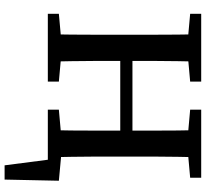

<svg xmlns="http://www.w3.org/2000/svg" viewBox="-50 -657 895 835"><g transform="rotate(90 397.5 -239.5)"><path d="M636 0V-60L766 -48L761 188H699L669 -44L728 0ZM40 0V-48L173 -60H201L335 -48V0ZM129 0Q130 -51 130.5 -102Q131 -153 131 -205.5Q131 -258 131 -310V-357Q131 -409 131 -460.5Q131 -512 130.5 -564Q130 -616 129 -667H248Q247 -617 246 -565Q245 -513 245 -461Q245 -409 245 -356V-325Q245 -266 245 -211.5Q245 -157 246 -104.5Q247 -52 248 0ZM189 -315V-368H603V-315ZM457 0V-48L591 -60H619L753 -48V0ZM545 0Q547 -51 547.5 -103Q548 -155 548 -210.5Q548 -266 548 -325V-356Q548 -408 548 -460Q548 -512 547.5 -564Q547 -616 545 -667H664Q663 -617 662 -565Q661 -513 661 -461.5Q661 -410 661 -357V-310Q661 -259 661 -207Q661 -155 662 -103.5Q663 -52 664 0ZM40 -619V-667H335V-619L201 -607H173ZM457 -619V-667H753V-619L619 -607H591Z"/></g></svg>

Font: Source Serif 4 18pt Medium
Style: Regular
Weight: 500
Designer: Frank Grießhammer
Foundry: Adobe Systems Incorporated
Version: Version 4.004;hotconv 1.0.116;makeotfexe 2.5.65601